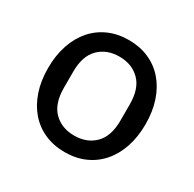

<svg xmlns="http://www.w3.org/2000/svg" viewBox="-125 -662 812 805"><g transform="rotate(30 281.0 -259.0)"><path d="M281 12Q228 12 184.5 -7Q141 -26 110 -61.5Q79 -97 62 -147Q45 -197 45 -259Q45 -321 62 -371Q79 -421 110 -456.5Q141 -492 184.5 -511Q228 -530 281 -530Q334 -530 377.5 -511Q421 -492 452 -456.5Q483 -421 500 -371Q517 -321 517 -259Q517 -197 500 -147Q483 -97 452 -61.5Q421 -26 377.5 -7Q334 12 281 12ZM281 -68Q342 -68 380 -106Q418 -144 418 -220V-298Q418 -374 380 -412Q342 -450 281 -450Q220 -450 182 -412Q144 -374 144 -298V-220Q144 -144 182 -106Q220 -68 281 -68Z"/></g></svg>

Font: IBM Plex Sans KR Text
Style: Regular
Weight: 450
Designer: Mike Abbink; Paul van der Laan; Pieter van Rosmalen; Wujin Sim; Chorong Kim; Dohee Lee;
Foundry: Sandoll Inc.
Version: Version 1.001